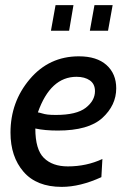

<svg xmlns="http://www.w3.org/2000/svg" viewBox="-20 -720 498 750"><path d="M434 -375Q434 -309 380 -259.5Q326 -210 206 -210Q155 -210 118 -218Q118 -136 151.5 -103Q185 -70 245 -70Q318 -70 380 -99L376 -28Q293 10 221 10Q123 10 72 -49Q21 -108 21 -202Q21 -322 96.5 -411Q172 -500 288 -500Q358 -500 396 -466Q434 -432 434 -375ZM279 -420Q177 -420 128 -281Q135 -280 144.5 -277Q154 -274 166 -272.5Q178 -271 198 -271Q279 -271 315 -299Q351 -327 351 -364Q351 -392 331 -406Q311 -420 279 -420ZM402 -600H331L349 -700H420ZM250 -600H179L197 -700H267Z"/></svg>

Font: Cabin
Style: Italic
Weight: 400
Designer: Pablo Impallari
Foundry: Pablo Impallari. www.impallari.com Igino Marini. www.ikern.com
Version: Version 1.005